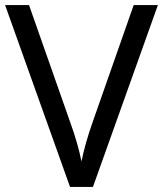

<svg xmlns="http://www.w3.org/2000/svg" viewBox="-20 -734 640 754"><path d="M600 -714 345 0H255L0 -714H94L255 -256Q271 -212 282 -173.5Q293 -135 300 -100Q307 -135 318 -174Q329 -213 345 -258L505 -714Z"/></svg>

Font: Noto Sans Modi
Style: Regular
Weight: 400
Designer: Monotype Design Team
Foundry: Monotype Imaging Inc.
Version: Version 2.003; ttfautohint (v1.8.4.7-5d5b)